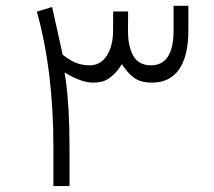

<svg xmlns="http://www.w3.org/2000/svg" viewBox="-20 -628 721 646"><path d="M281.7 -408.2C246.1 -408.2 221.7 -420.4 194.8 -440.9L190.9 -444.3L155.3 -604.5L104 -588.9C141.1 -456.5 159.7 -304.2 159.7 -131.8V-2H213.9V-131.8C213.9 -223.1 209.5 -298.8 201.2 -358.9L197.3 -384.3C234.9 -361.3 266.6 -350.1 292 -350.1C316.9 -350.1 335 -355 350.6 -367.2C366.2 -378.9 376 -390.6 390.1 -412.1C405.3 -390.1 414.6 -378.4 430.7 -366.7C446.3 -355 465.3 -350.1 492.2 -350.1C568.8 -350.1 613.8 -407.2 613.8 -525.9V-608.4H564V-525.9C564 -447.3 538.6 -408.2 487.3 -408.2C458 -408.2 436.5 -421.9 425.8 -445.3C415 -468.3 410.6 -492.7 410.6 -523.4L411.1 -589.4H360.8L360.4 -523.4C360.4 -490.7 353.5 -463.4 339.8 -441.4C326.2 -419.4 306.6 -408.2 281.7 -408.2Z"/></svg>

Font: Shabnam Thin
Style: Regular
Weight: 100
Foundry: DejaVu fonts team - Redesigned by Saber Rastikerdar - Based on Vazir font
Version: Version 5.0.1